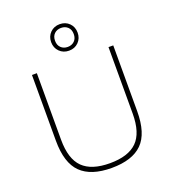

<svg xmlns="http://www.w3.org/2000/svg" viewBox="-173 -1118 1119 1254"><g transform="rotate(-20 386.5 -490.5)"><path d="M387 9Q244 9 174 -59.8Q104 -128.5 104 -283V-740H138V-278Q138 -144 198.8 -84Q259.5 -24 387 -24Q514.5 -24 575.2 -84Q636 -144 636 -278V-740H669V-283Q669 -128.5 599.8 -59.8Q530.5 9 387 9ZM387 -806Q347.5 -806 321.2 -832.2Q295 -858.5 295 -898Q295 -938 321.2 -964Q347.5 -990 387 -990Q427 -990 453 -964Q479 -938 479 -898Q479 -858.5 453 -832.2Q427 -806 387 -806ZM387 -832Q415.5 -832 433.8 -849.8Q452 -867.5 452 -898Q452 -929 433.8 -946.5Q415.5 -964 387 -964Q358.5 -964 340.2 -946.5Q322 -929 322 -898Q322 -867.5 340.2 -849.8Q358.5 -832 387 -832Z"/></g></svg>

Font: Encode Sans Expanded Expanded Thin
Style: Regular
Weight: 100
Width: 7
Designer: Multiple Designers
Foundry: Impallari Type
Version: Version 3.000; ttfautohint (v1.8.3) -l 8 -r 50 -G 200 -x 14 